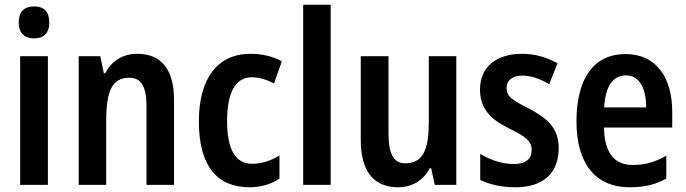

<svg xmlns="http://www.w3.org/2000/svg" viewBox="-20 -780 2895 810"><path d="M124 -753C83 -753 59 -731 59 -685C59 -640 84 -618 124 -618C164 -618 188 -640 188 -685C188 -731 165 -753 124 -753ZM182 -543H65V0H182Z M559 -553C499 -553 451 -524 424 -471H418L403 -543H312V0H428V-268C428 -397 453 -452 526 -452C578 -452 598 -411 598 -331V0H714V-360C714 -490 658 -553 559 -553Z M1033 10C1080 10 1124 -3 1159 -26V-124C1123 -102 1084 -89 1043 -89C974 -89 938 -149 938 -269C938 -390 974 -454 1042 -454C1073 -454 1105 -444 1136 -428L1169 -521C1134 -541 1089 -553 1037 -553C896 -553 819 -447 819 -268C819 -79 896 10 1033 10Z M1375 0V-760H1259V0Z M1905 -543H1789V-267C1789 -152 1767 -91 1689 -91C1640 -91 1619 -132 1619 -217V-543H1502V-189C1502 -61 1554 10 1659 10C1717 10 1765 -17 1793 -70H1799L1814 0H1905Z M2337 -155C2337 -240 2289 -281 2213 -321C2137 -360 2117 -374 2117 -409C2117 -441 2141 -461 2184 -461C2222 -461 2261 -446 2297 -425L2332 -513C2285 -539 2237 -553 2182 -553C2074 -553 2005 -497 2005 -403C2005 -320 2051 -276 2128 -238C2204 -201 2223 -181 2223 -148C2223 -109 2198 -88 2148 -88C2099 -88 2045 -106 2006 -131V-21C2047 -1 2096 10 2155 10C2271 10 2337 -49 2337 -155Z M2619 -552C2487 -552 2412 -452 2412 -268C2412 -96 2487 10 2637 10C2698 10 2746 -1 2791 -27V-123C2743 -96 2701 -84 2650 -84C2570 -84 2530 -137 2528 -242H2816V-308C2816 -456 2746 -552 2619 -552ZM2621 -462C2678 -462 2706 -406 2706 -327H2529C2534 -419 2567 -462 2621 -462Z"/></svg>

Font: Noto Sans Khmer Condensed SemiBold
Style: Regular
Weight: 600
Width: 3
Designer: Danh Hong and the Monotype Design Team
Foundry: Monotype Imaging Inc.
Version: Version 2.004